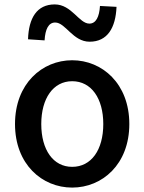

<svg xmlns="http://www.w3.org/2000/svg" viewBox="-20 -837 654 870"><path d="M307 13C443 13 566 -92 566 -275C566 -458 443 -564 307 -564C171 -564 48 -458 48 -275C48 -92 171 13 307 13ZM307 -81C221 -81 167 -158 167 -275C167 -391 221 -469 307 -469C394 -469 448 -391 448 -275C448 -158 394 -81 307 -81ZM386 -648C467 -648 504 -711 508 -806L433 -810C430 -761 415 -730 385 -730C338 -730 305 -817 228 -817C147 -817 110 -755 107 -659L182 -654C185 -705 200 -735 230 -735C277 -735 310 -648 386 -648Z"/></svg>

Font: Noto Sans HK Medium
Style: Regular
Weight: 500
Designer: Ryoko NISHIZUKA 西塚涼子 (kana, bopomofo & ideographs); Paul D. Hunt (Latin, Greek & Cyrillic); Sandoll Communications 산돌커뮤니
Foundry: Adobe
Version: Version 2.002;hotconv 1.0.116;makeotfexe 2.5.65601